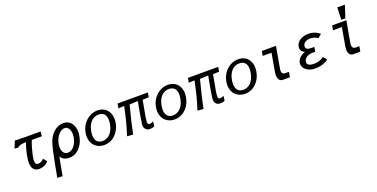

<svg xmlns="http://www.w3.org/2000/svg" viewBox="-22 -1812 6044 3077"><g transform="rotate(-20 3000.0 -274.0)"><path d="M104 -470.5Q128.5 -525 137.5 -554Q159.5 -552 326 -551Q492.5 -550 579 -550L568.5 -471H398Q376 -416.5 358.5 -356.8Q341 -297 329.5 -243.5Q322.5 -209 319 -186.5Q315.5 -164 315.5 -144Q315.5 -77 365 -77Q392 -77 418.8 -91Q445.5 -105 464.5 -126.5L515 -65Q447.5 6.5 357.5 6.5Q227.5 6.5 227.5 -145.5Q227.5 -186.5 236.5 -234.5Q257 -360 299 -470.5Q239 -468.5 204.5 -459.8Q170 -451 150.5 -430L89 -436.5Z M574 240 612 37 619 1.5Q658 -203.5 685 -296Q708 -373.5 748.5 -431Q789 -488.5 844.5 -520.2Q900 -552 965.5 -552Q1019.5 -552 1059.8 -524Q1100 -496 1121.2 -447.2Q1142.5 -398.5 1142.5 -337Q1142.5 -305.5 1136.5 -272.5Q1122 -188.5 1082.8 -126Q1043.5 -63.5 988.5 -30Q933.5 3.5 872.5 3.5Q812.5 3.5 776 -17.8Q739.5 -39 724 -73.5Q717 -44.5 708.5 -0.2Q700 44 691 94Q679.5 158.5 663.5 243.5ZM1044 -283Q1048.5 -308.5 1048.5 -332.5Q1048.5 -371 1037.5 -402.2Q1026.5 -433.5 1005.8 -451.5Q985 -469.5 956 -469.5Q917.5 -469.5 880.8 -441.5Q844 -413.5 817.5 -367.5Q791 -321.5 781.5 -269.5Q776 -237.5 776 -211.5Q776 -150.5 801.8 -115.8Q827.5 -81 875 -81Q914 -81 948.8 -106.5Q983.5 -132 1008.5 -178Q1033.5 -224 1044 -283Z M1242 -224.5Q1242 -251.5 1247.5 -283.5Q1260.5 -360.5 1303.5 -422.5Q1346.5 -484.5 1410 -520.2Q1473.5 -556 1546 -556Q1610.5 -556 1659 -527.8Q1707.5 -499.5 1733.8 -448.5Q1760 -397.5 1760 -331Q1760 -300.5 1754 -267.5Q1740.5 -190.5 1700 -128.8Q1659.5 -67 1598.8 -31.8Q1538 3.5 1465.5 3.5Q1400 3.5 1349.2 -25.2Q1298.5 -54 1270.2 -105.8Q1242 -157.5 1242 -224.5ZM1662.5 -282.5Q1668.5 -318 1668.5 -346Q1668.5 -416.5 1635 -451.8Q1601.5 -487 1542 -487Q1494 -487 1453 -464.2Q1412 -441.5 1382.5 -394Q1353 -346.5 1340 -274.5Q1334 -239.5 1334 -210Q1334 -139 1367.2 -102.8Q1400.5 -66.5 1459.5 -66.5Q1507 -66.5 1548.2 -90Q1589.5 -113.5 1619.5 -162Q1649.5 -210.5 1662.5 -282.5Z M2143.5 -87Q2143.5 -100.5 2145.5 -112Q2146.5 -134 2167.8 -256.5Q2189 -379 2208 -476L2065.5 -468.5Q1992 -190 1953.5 4L1853.5 -4Q1892.5 -126 1920.2 -234.2Q1948 -342.5 1975 -476L1875.5 -472L1889.5 -550H2406.5L2393 -472L2288 -468.5L2285 -452.5Q2250.5 -255.5 2235.5 -184Q2228.5 -134 2228.5 -113Q2228.5 -89.5 2235.5 -78Q2242.5 -66.5 2259 -66.5Q2276.5 -66.5 2292 -71.2Q2307.5 -76 2326.5 -85.5L2317.5 -7Q2300.5 4 2281.5 7.8Q2262.5 11.5 2238.5 11.5Q2194 11.5 2168.8 -15.8Q2143.5 -43 2143.5 -87Z M2442 -224.5Q2442 -251.5 2447.5 -283.5Q2460.5 -360.5 2503.5 -422.5Q2546.5 -484.5 2610 -520.2Q2673.5 -556 2746 -556Q2810.5 -556 2859 -527.8Q2907.5 -499.5 2933.8 -448.5Q2960 -397.5 2960 -331Q2960 -300.5 2954 -267.5Q2940.5 -190.5 2900 -128.8Q2859.5 -67 2798.8 -31.8Q2738 3.5 2665.5 3.5Q2600 3.5 2549.2 -25.2Q2498.5 -54 2470.2 -105.8Q2442 -157.5 2442 -224.5ZM2862.5 -282.5Q2868.5 -318 2868.5 -346Q2868.5 -416.5 2835 -451.8Q2801.5 -487 2742 -487Q2694 -487 2653 -464.2Q2612 -441.5 2582.5 -394Q2553 -346.5 2540 -274.5Q2534 -239.5 2534 -210Q2534 -139 2567.2 -102.8Q2600.5 -66.5 2659.5 -66.5Q2707 -66.5 2748.2 -90Q2789.5 -113.5 2819.5 -162Q2849.5 -210.5 2862.5 -282.5Z M3343.5 -87Q3343.5 -100.5 3345.5 -112Q3346.5 -134 3367.8 -256.5Q3389 -379 3408 -476L3265.5 -468.5Q3192 -190 3153.5 4L3053.5 -4Q3092.5 -126 3120.2 -234.2Q3148 -342.5 3175 -476L3075.5 -472L3089.5 -550H3606.5L3593 -472L3488 -468.5L3485 -452.5Q3450.5 -255.5 3435.5 -184Q3428.5 -134 3428.5 -113Q3428.5 -89.5 3435.5 -78Q3442.5 -66.5 3459 -66.5Q3476.5 -66.5 3492 -71.2Q3507.5 -76 3526.5 -85.5L3517.5 -7Q3500.5 4 3481.5 7.8Q3462.5 11.5 3438.5 11.5Q3394 11.5 3368.8 -15.8Q3343.5 -43 3343.5 -87Z M3642 -224.5Q3642 -251.5 3647.5 -283.5Q3660.5 -360.5 3703.5 -422.5Q3746.5 -484.5 3810 -520.2Q3873.5 -556 3946 -556Q4010.5 -556 4059 -527.8Q4107.5 -499.5 4133.8 -448.5Q4160 -397.5 4160 -331Q4160 -300.5 4154 -267.5Q4140.5 -190.5 4100 -128.8Q4059.5 -67 3998.8 -31.8Q3938 3.5 3865.5 3.5Q3800 3.5 3749.2 -25.2Q3698.5 -54 3670.2 -105.8Q3642 -157.5 3642 -224.5ZM4062.5 -282.5Q4068.5 -318 4068.5 -346Q4068.5 -416.5 4035 -451.8Q4001.5 -487 3942 -487Q3894 -487 3853 -464.2Q3812 -441.5 3782.5 -394Q3753 -346.5 3740 -274.5Q3734 -239.5 3734 -210Q3734 -139 3767.2 -102.8Q3800.5 -66.5 3859.5 -66.5Q3907 -66.5 3948.2 -90Q3989.5 -113.5 4019.5 -162Q4049.5 -210.5 4062.5 -282.5Z M4427 -110Q4427 -133.5 4431 -155L4486 -471H4335.5L4350 -550H4591L4525 -177.5Q4522.5 -161.5 4522.5 -151.5Q4522.5 -119.5 4538 -103.8Q4553.5 -88 4575.5 -88H4645Q4639.5 -60 4629.5 0H4505.5Q4483 0 4465 -13Q4447 -26 4437 -51Q4427 -76 4427 -110Z M4907.5 -41.5Q4854.5 -85.5 4854.5 -143Q4854.5 -153.5 4857 -167Q4865.5 -211.5 4901 -245.5Q4936.5 -279.5 4994 -300Q4925.5 -329 4925.5 -390Q4925.5 -400 4928 -413.5Q4934 -445.5 4952.8 -472.5Q4971.5 -499.5 5001 -517.5Q5029 -535.5 5065.8 -545Q5102.5 -554.5 5144 -554.5Q5195 -554.5 5242 -538Q5289 -522 5335 -485.5L5273 -431.5Q5247 -452.5 5213.8 -463Q5180.5 -473.5 5146 -473.5Q5096.5 -473.5 5061 -452.2Q5025.5 -431 5019.5 -391Q5018.5 -382 5018.5 -378.5Q5018.5 -323.5 5109.5 -323.5H5163.5L5150 -245.5H5096Q5063 -245.5 5032 -233.8Q5001 -222 4979.8 -200Q4958.5 -178 4953.5 -149.5Q4952.5 -140.5 4952.5 -137Q4952.5 -104 4983.5 -87.2Q5014.5 -70.5 5069.5 -70.5Q5118.5 -70.5 5160.8 -84.5Q5203 -98.5 5235.5 -126L5288 -65.5Q5249 -32 5188.8 -12.5Q5128.5 7 5063.5 7Q5014.5 7 4976 -5Q4937.5 -17 4907.5 -41.5Z M5627 -110Q5627 -133.5 5631 -155L5686 -471H5535.5L5550 -550H5791L5725 -177.5Q5722.5 -161.5 5722.5 -151.5Q5722.5 -119.5 5738 -103.8Q5753.5 -88 5775.5 -88H5845Q5839.5 -60 5829.5 0H5705.5Q5683 0 5665 -13Q5647 -26 5637 -51Q5627 -76 5627 -110ZM5854.5 -792.5 5787 -583.5H5717.5L5725 -792.5Z"/></g></svg>

Font: JuliaMono MediumItalic
Style: Regular
Weight: 500
Italic angle: -9°
Monospace: yes
Designer: cormullion
Foundry: corm
Version: Version 0.049; ttfautohint (v1.8.4)